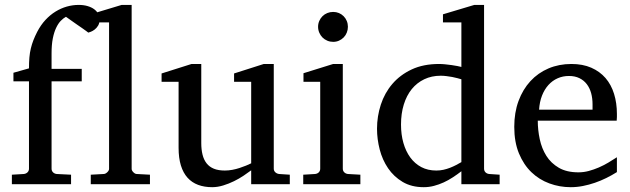

<svg xmlns="http://www.w3.org/2000/svg" viewBox="-20 -757 2589 789"><path d="M389.2 -676.8Q389.2 -661.6 383.1 -651.6Q377 -641.6 368.9 -635.5Q360.8 -629.4 353.3 -626.5Q345.7 -623.5 342.8 -623Q341.8 -624 334.7 -629.2Q327.6 -634.3 317.6 -641.4Q307.6 -648.4 296.1 -656.2Q284.7 -664.1 274.9 -671.1Q265.1 -678.2 258.3 -682.9Q251.5 -687.5 251 -688Q240.2 -682.1 229.7 -671.4Q219.2 -660.6 210.7 -642.6Q202.1 -624.5 197 -598.9Q191.9 -573.2 191.9 -538.1V-474.1H315.9V-422.9H191.9V-64Q191.9 -54.7 198 -48.8Q204.1 -43 212.9 -42L272 -39.1V0H28.8V-39.1L78.1 -42Q86.9 -43 93 -48.8Q99.1 -54.7 99.1 -64V-422.9H35.2V-458L99.1 -476.1Q99.1 -501 100.8 -520.8Q102.5 -540.5 106.7 -557.9Q110.8 -575.2 117.2 -591.6Q123.5 -607.9 132.8 -626Q147.5 -654.3 166.7 -675Q186 -695.8 208.3 -709.5Q230.5 -723.1 254.6 -730Q278.8 -736.8 303.2 -736.8Q324.2 -736.8 340.3 -731.9Q356.4 -727.1 367.4 -718.8Q378.4 -710.4 383.8 -699.7Q389.2 -689 389.2 -676.8Z M353 0V-39.1L406.2 -42Q413.1 -42 420.7 -49.1Q428.2 -56.2 428.2 -63V-665H352.1V-698.2L480 -736.8H521V-63Q521 -56.2 528.1 -49.1Q535.2 -42 542 -42L596.2 -39.1V0Z M1012.2 0V-57.1Q999.5 -47.4 981.2 -35.2Q962.9 -22.9 941.7 -12.5Q920.4 -2 897.2 5.1Q874 12.2 852.1 12.2Q819.8 12.2 794.2 2.7Q768.6 -6.8 750.7 -26.6Q732.9 -46.4 723.4 -76.9Q713.9 -107.4 713.9 -149.9V-420.9H644V-455.1L767.1 -494.1H807.1V-168.9Q807.1 -142.6 812.3 -121.6Q817.4 -100.6 828.9 -85.9Q840.3 -71.3 858.9 -63.7Q877.4 -56.2 903.8 -56.2Q918.9 -56.2 934.6 -59.1Q950.2 -62 964.4 -66.7Q978.5 -71.3 991 -76.4Q1003.4 -81.5 1012.2 -85.9V-420.9H941.9V-455.1L1064 -494.1H1105V-64Q1105 -54.7 1111.6 -48.8Q1118.2 -43 1127 -42L1170.9 -39.1V0Z M1226.1 0V-39.1L1274.9 -42Q1284.2 -43 1290 -48.8Q1295.9 -54.7 1295.9 -64V-420.9H1227.1V-456.1L1349.1 -494.1H1388.7V-64Q1388.7 -54.7 1394.8 -48.8Q1400.9 -43 1409.7 -42L1460.9 -39.1V0ZM1409.7 -647Q1409.7 -634.3 1405 -622.8Q1400.4 -611.3 1392.1 -603Q1383.8 -594.7 1372.8 -589.8Q1361.8 -585 1349.1 -585Q1336.4 -585 1325 -589.8Q1313.5 -594.7 1305.2 -603Q1296.9 -611.3 1292 -622.8Q1287.1 -634.3 1287.1 -647Q1287.1 -659.7 1292 -670.9Q1296.9 -682.1 1305.2 -690.4Q1313.5 -698.7 1325 -703.4Q1336.4 -708 1349.1 -708Q1361.8 -708 1372.8 -703.4Q1383.8 -698.7 1392.1 -690.4Q1400.4 -682.1 1405 -670.9Q1409.7 -659.7 1409.7 -647Z M1876 -431.2Q1869.6 -433.1 1859.6 -435.8Q1849.6 -438.5 1838.1 -440.7Q1826.7 -442.9 1814.2 -444.3Q1801.8 -445.8 1791 -445.8Q1753.9 -445.8 1723.6 -431.4Q1693.4 -417 1672.1 -390.9Q1650.9 -364.7 1639.4 -327.6Q1627.9 -290.5 1627.9 -245.1Q1627.9 -204.1 1637.7 -169.7Q1647.5 -135.3 1666 -109.9Q1684.6 -84.5 1711.4 -70.3Q1738.3 -56.2 1772.9 -56.2Q1788.1 -56.2 1802.2 -59.3Q1816.4 -62.5 1829.6 -67.6Q1842.8 -72.8 1854.5 -78.9Q1866.2 -85 1876 -90.8ZM1876 0V-53.2Q1858.9 -40 1840.6 -28.1Q1822.3 -16.1 1803 -7.3Q1783.7 1.5 1763.4 6.8Q1743.2 12.2 1721.2 12.2Q1670.9 12.2 1634.5 -9.5Q1598.1 -31.2 1574.7 -65.7Q1551.3 -100.1 1540.3 -142.8Q1529.3 -185.5 1529.3 -228Q1529.3 -278.8 1544.9 -326.9Q1560.5 -375 1592.3 -412.1Q1624 -449.2 1671.9 -471.7Q1719.7 -494.1 1784.2 -494.1Q1795.9 -494.1 1809.6 -492.7Q1823.2 -491.2 1836.2 -489.5Q1849.1 -487.8 1859.6 -485.6Q1870.1 -483.4 1876 -481.9V-665H1800.3V-698.2L1929.2 -736.8H1969.2V-64Q1969.2 -54.7 1975.1 -48.8Q1981 -43 1990.2 -42L2033.2 -39.1V0Z M2515.1 -49.8Q2494.1 -36.6 2471.4 -25.4Q2448.7 -14.2 2424.6 -5.9Q2400.4 2.4 2375.5 7.3Q2350.6 12.2 2325.2 12.2Q2279.8 12.2 2237.8 -3.2Q2195.8 -18.6 2163.8 -49.3Q2131.8 -80.1 2112.5 -126.7Q2093.3 -173.3 2093.3 -235.8Q2093.3 -294.4 2110.8 -342Q2128.4 -389.6 2159.7 -423.6Q2190.9 -457.5 2233.9 -475.8Q2276.9 -494.1 2328.1 -494.1Q2374.5 -494.1 2409.7 -478.8Q2444.8 -463.4 2468.3 -436.3Q2491.7 -409.2 2503.4 -371.3Q2515.1 -333.5 2515.1 -289.1V-275.9Q2515.1 -268.1 2514.2 -261.2H2189.9Q2189.9 -223.1 2198 -185.1Q2206.1 -147 2225.1 -116.7Q2244.1 -86.4 2276.4 -67.6Q2308.6 -48.8 2356.9 -48.8Q2378.4 -48.8 2399.4 -54.4Q2420.4 -60.1 2440.7 -68.8Q2460.9 -77.6 2479.5 -88.6Q2498 -99.6 2515.1 -110.8ZM2415 -328.1Q2415 -353 2409.2 -374.3Q2403.3 -395.5 2391.4 -411.1Q2379.4 -426.8 2361.1 -435.8Q2342.8 -444.8 2317.9 -444.8Q2293 -444.8 2271.5 -435.3Q2250 -425.8 2233.6 -407.7Q2217.3 -389.6 2207.3 -364Q2197.3 -338.4 2195.3 -306.2H2415Z"/></svg>

Font: BabelStone Ogham Bound
Style: Italic
Weight: 400
Italic angle: -30°
Designer: Andrew West
Foundry: BabelStone
Version: Version 2.02 March 14, 2022